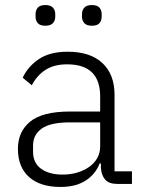

<svg xmlns="http://www.w3.org/2000/svg" viewBox="-20 -729 567 761"><path d="M445 0Q412 0 397 -17Q382 -34 380 -63V-81H375Q358 -38 319 -13Q280 12 220 12Q139 12 95 -27.5Q51 -67 51 -139Q51 -207 99.5 -247Q148 -287 259 -287H377V-347Q377 -474 246 -474Q195 -474 161 -452.5Q127 -431 106 -391L70 -421Q91 -466 134.5 -495Q178 -524 248 -524Q338 -524 386 -479Q434 -434 434 -353V-50H503V0ZM228 -37Q259 -37 286 -45Q313 -53 333.5 -67.5Q354 -82 365.5 -102.5Q377 -123 377 -149V-244H257Q180 -244 145.5 -219.5Q111 -195 111 -152V-128Q111 -83 143 -60Q175 -37 228 -37ZM160 -627Q139 -627 130 -637Q121 -647 121 -663V-673Q121 -689 130 -699Q139 -709 160 -709Q180 -709 189.5 -699Q199 -689 199 -673V-663Q199 -647 189.5 -637Q180 -627 160 -627ZM344 -627Q324 -627 314.5 -637Q305 -647 305 -663V-673Q305 -689 314.5 -699Q324 -709 344 -709Q365 -709 374 -699Q383 -689 383 -673V-663Q383 -647 374 -637Q365 -627 344 -627Z"/></svg>

Font: IBM Plex Sans Thai Looped Light
Style: Regular
Weight: 300
Designer: Mike Abbink, Paul van der Laan, Pieter van Rosmalen, Ben Mitchell, Mark Frömberg
Foundry: Bold Monday
Version: Version 1.1